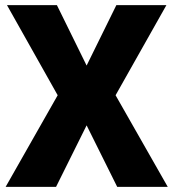

<svg xmlns="http://www.w3.org/2000/svg" viewBox="-20 -731 678 751"><path d="M318.8 -474.6 435.1 -710.9H630.9L432.1 -358.4L636.2 0H438.5L318.8 -240.7L199.2 0H2L205.6 -358.4L7.3 -710.9H202.6Z"/></svg>

Font: Roboto Black
Style: Regular
Weight: 900
Designer: Google
Version: Version 2.134; 2016